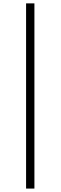

<svg xmlns="http://www.w3.org/2000/svg" viewBox="-20 -835 356 1127"><path d="M133.1 271.9V-815.2H182V271.9Z"/></svg>

Font: Noto Serif SC ExtraLight
Style: Regular
Weight: 200
Designer: Ryoko NISHIZUKA 西塚涼子 (kana & ideographs); Frank Grießhammer (Latin, Greek & Cyrillic); Wenlong ZHANG 张文龙 (bopomofo); San
Foundry: Adobe
Version: Version 2.002-H1;hotconv 1.1.0;makeotfexe 2.6.0